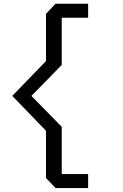

<svg xmlns="http://www.w3.org/2000/svg" viewBox="-20 -836 640 1000"><path d="M269.5 -816.5 219.5 -764V-518L44 -336.5L219.5 -155V91L269.5 143.5H439V70.5H301.5V-175.5L143.5 -336.5L301.5 -497.5V-743.5H439V-816.5Z"/></svg>

Font: Kode Mono
Style: Regular
Weight: 400
Monospace: yes
Designer: Isa Ozler
Foundry: Kadena LLC
Version: Version 1.000;gftools[0.9.28]